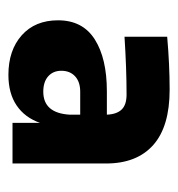

<svg xmlns="http://www.w3.org/2000/svg" viewBox="-3 -770 433 468"><g transform="rotate(90 214.0 -536.5)"><path d="M280 -417Q267 -380 237.5 -360Q208 -340 163 -340Q103 -340 66.5 -372.5Q30 -405 30 -461Q30 -521 76.5 -550.5Q123 -580 203 -580H260Q259 -604 247.5 -616Q236 -628 211 -628Q148 -628 70 -623V-727Q138 -733 199 -733Q289 -733 334 -693Q379 -653 379 -578V-350H280ZM204 -425Q256 -425 260 -489V-515H204Q180 -515 166.5 -502.5Q153 -490 153 -469Q153 -449 166.5 -437Q180 -425 204 -425Z"/></g></svg>

Font: Sora-SIA SemiBold
Style: Regular
Weight: 600
Designer: Jonathan Barnbrook, Julián Moncada
Foundry: Barnbrook Fonts
Version: Version 2.000